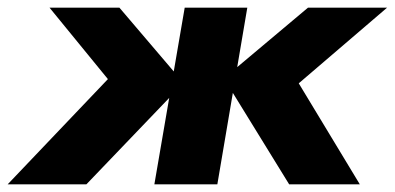

<svg xmlns="http://www.w3.org/2000/svg" viewBox="-54 -480 1028 500"><path d="M748 -460 529 -276 699 0H883L724 -263L954 -460ZM590 -460H427L348 0H512ZM257 -460H75L227 -274L-34 0H171L424 -264Z"/></svg>

Font: Jost ExtraBold
Style: Italic
Weight: 800
Italic angle: -5°
Version: Version 3.710